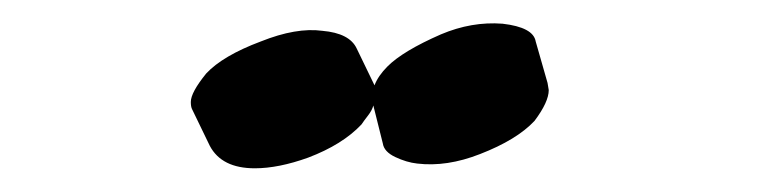

<svg xmlns="http://www.w3.org/2000/svg" viewBox="-20 -760 640 162"><path d="M142 -668Q141 -670 141 -674Q141 -682 154 -698Q168 -713 200 -725Q230 -737 252 -734Q275 -732 281 -719L296 -688Q299 -696 307 -704Q320 -717 352 -731Q378 -742 404 -740Q430 -737 432 -725L442 -690L443 -684Q443 -674 431 -658Q416 -642 385 -630Q357 -619 332 -622Q323 -623 313.5 -627.5Q304 -632 303 -639L295 -671Q294 -667 290.5 -662.5Q287 -658 285 -655Q269 -638 240 -627Q215 -618 195 -618Q167 -618 157 -637Z"/></svg>

Font: Sedgwick Ave Display
Style: Regular
Weight: 400
Designer: Kevin Burke, Pedro Vergani
Foundry: Google, Inc.
Version: Version 1.000